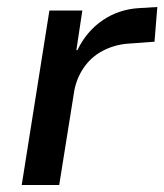

<svg xmlns="http://www.w3.org/2000/svg" viewBox="-20 -528 469 548"><path d="M42 0 121 -498H215L198 -385H201Q227 -439 273.5 -470.5Q320 -502 379 -505L429 -508L421 -409L340 -403Q303 -399 271.5 -382Q240 -365 219.5 -335.5Q199 -306 192 -269L149 0Z"/></svg>

Font: Nunito Sans 7pt SemiCondensed SemiBold
Style: Italic
Weight: 600
Width: 4
Italic angle: -9°
Designer: Vernon Adams
Foundry: Vernon Adams
Version: Version 3.101;gftools[0.9.27]